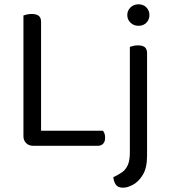

<svg xmlns="http://www.w3.org/2000/svg" viewBox="-20 -678 784 893"><path d="M89 -355H171V-8L133 0Q114 0 101.5 -12.5Q89 -25 89 -44ZM133 0V-70H458Q463 -66 466 -57Q469 -48 469 -37Q469 -20 460 -10Q451 0 436 0ZM171 -295H89V-606Q94 -608 104.5 -610.5Q115 -613 127 -613Q149 -613 160 -604.5Q171 -596 171 -576ZM507 146Q531 135 548 123Q565 111 574.5 89.5Q584 68 584 30V-303H664V45Q664 103 644 135.5Q624 168 598 181.5Q572 195 553 195Q528 195 518.5 180.5Q509 166 507 146ZM572 -608Q572 -629 587 -643.5Q602 -658 624 -658Q647 -658 661 -643.5Q675 -629 675 -608Q675 -587 661 -572.5Q647 -558 624 -558Q602 -558 587 -572.5Q572 -587 572 -608ZM664 -214 584 -225V-460Q589 -462 599.5 -464.5Q610 -467 622 -467Q643 -467 653.5 -458.5Q664 -450 664 -430Z"/></svg>

Font: Baloo Tamma 2
Style: Regular
Weight: 400
Designer: Divya Kowshik, Shuchita Grover and Ek Type
Foundry: Ek Type
Version: Version 1.700